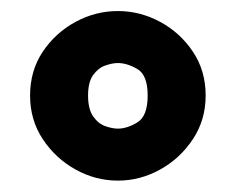

<svg xmlns="http://www.w3.org/2000/svg" viewBox="-20 -681 425 346"><path d="M192.4 -355.5Q152.3 -355.5 116.2 -375.5Q80.1 -395.5 57.1 -430.2Q34.2 -464.8 34.2 -508.8Q34.2 -553.7 57.1 -587.9Q80.1 -622.1 116.2 -641.6Q152.3 -661.1 192.4 -661.1Q232.4 -661.1 268.6 -641.6Q304.7 -622.1 327.6 -587.9Q350.6 -553.7 350.6 -508.8Q350.6 -464.8 327.6 -430.2Q304.7 -395.5 268.6 -375.5Q232.4 -355.5 192.4 -355.5ZM192.4 -449.2Q209 -449.2 227.5 -460.4Q246.1 -471.7 246.1 -508.8Q246.1 -545.9 227.5 -556.6Q209 -567.4 192.4 -567.4Q182.6 -567.4 169.9 -563Q157.2 -558.6 147.9 -545.9Q138.7 -533.2 138.7 -508.8Q138.7 -484.4 147.9 -471.2Q157.2 -458 169.9 -453.6Q182.6 -449.2 192.4 -449.2Z"/></svg>

Font: Sen ExtraBold
Style: Regular
Weight: 800
Version: Version 2.000;gftools[0.9.31]